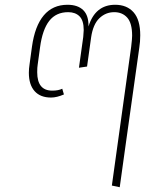

<svg xmlns="http://www.w3.org/2000/svg" viewBox="-20 -591 697 805"><path d="M568 -443Q568 -416 564 -391L509 0L482 194L449 187L475 0L530 -395Q534 -429 534 -441Q534 -494 513.5 -517Q493 -540 459 -540Q423 -540 396.5 -514.5Q370 -489 362 -434L345 -312L311 -307L329 -436Q331 -458 331 -465Q331 -505 313.5 -522.5Q296 -540 266 -540Q215 -540 186.5 -503.5Q158 -467 148 -393L138 -320Q136 -309 136 -288Q136 -211 199 -211Q225 -211 241 -219L248 -195Q218 -182 194 -182Q149 -182 125 -209Q101 -236 101 -286Q101 -303 104 -322L114 -395Q126 -482 163.5 -526.5Q201 -571 263 -571Q306 -571 329 -548.5Q352 -526 351 -480Q379 -571 463 -571Q512 -571 540 -539.5Q568 -508 568 -443Z"/></svg>

Font: FiraGO UltraLight
Style: Italic
Weight: 200
Italic angle: -8°
Designer: bBox Type GmbH
Foundry: bBox Type GmbH
Version: Version 1.001